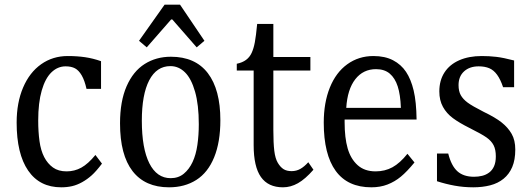

<svg xmlns="http://www.w3.org/2000/svg" viewBox="-20 -791 2268 819"><path d="M411 -530V-412H349Q341 -448 328.5 -469.5Q316 -491 300 -499.5Q284 -508 260 -508Q226 -508 199.5 -482.5Q173 -457 158 -405Q143 -353 143 -277Q143 -229 148.5 -189Q154 -149 168.5 -121Q183 -93 206 -76.5Q229 -60 264 -60Q298 -60 327 -76Q356 -92 387 -130L415 -93Q390 -60 371 -43Q352 -26 330.5 -14Q309 -2 287.5 3Q266 8 241 8Q149 8 100 -63.5Q51 -135 51 -268Q51 -353 78.5 -417.5Q106 -482 155.5 -517Q205 -552 269 -552Q309 -552 343 -547Q377 -542 411 -530Z M701 8Q599 8 545.5 -61Q492 -130 492 -265Q492 -359 520 -423Q548 -487 597 -518Q646 -549 709 -549Q813 -549 866.5 -479Q920 -409 920 -278Q920 -185 893.5 -120Q867 -55 817.5 -23.5Q768 8 701 8ZM585 -276Q585 -158 617 -94.5Q649 -31 708 -31Q741 -31 764 -50Q787 -69 801.5 -100Q816 -131 822 -173Q828 -215 828 -261Q828 -344 812 -400Q796 -456 769 -482.5Q742 -509 707 -509Q648 -509 616.5 -448.5Q585 -388 585 -276ZM748 -771 852 -617 819 -589 715 -708H710L606 -589L573 -617L682 -771Z M990 -519Q1014 -524 1029.5 -535.5Q1045 -547 1053.5 -565.5Q1062 -584 1067 -610.5Q1072 -637 1077 -689H1146V-548H1304V-490H1146V-236Q1146 -181 1150 -148Q1154 -115 1165 -96.5Q1176 -78 1189.5 -69.5Q1203 -61 1224 -61Q1244 -61 1261 -70.5Q1278 -80 1295 -99L1317 -67Q1282 -27 1251 -9.5Q1220 8 1187 8Q1124 8 1093 -36Q1062 -80 1062 -172V-490H990Z M1748 -98Q1716 -59 1690 -37.5Q1664 -16 1633 -4Q1602 8 1564 8Q1463 8 1412 -62Q1361 -132 1361 -268Q1361 -353 1387 -417.5Q1413 -482 1461.5 -517Q1510 -552 1573 -552Q1622 -552 1656.5 -534Q1691 -516 1712 -484.5Q1733 -453 1744.5 -405Q1756 -357 1757 -281H1450V-270Q1450 -203 1463 -158Q1476 -113 1505.5 -86.5Q1535 -60 1582 -60Q1622 -60 1654 -77.5Q1686 -95 1718 -135ZM1690 -331Q1688 -387 1676.5 -422.5Q1665 -458 1642.5 -477Q1620 -496 1584 -496Q1529 -496 1495.5 -453Q1462 -410 1457 -331Z M2173 -419H2126Q2115 -452 2100.5 -472Q2086 -492 2067 -500Q2048 -508 2022 -508Q1983 -508 1959.5 -486.5Q1936 -465 1936 -428Q1936 -402 1945.5 -385Q1955 -368 1974.5 -353.5Q1994 -339 2043 -314Q2093 -290 2120 -268.5Q2147 -247 2162.5 -220Q2178 -193 2178 -153Q2178 -109 2165 -78.5Q2152 -48 2128 -28.5Q2104 -9 2071 -0.5Q2038 8 1999 8Q1958 8 1919.5 1Q1881 -6 1844 -18V-136H1892Q1905 -84 1931 -60.5Q1957 -37 2002 -37Q2020 -37 2036.5 -41Q2053 -45 2066.5 -55Q2080 -65 2087.5 -82Q2095 -99 2095 -124Q2095 -153 2085.5 -171.5Q2076 -190 2055.5 -204.5Q2035 -219 1983 -245Q1939 -267 1912 -287Q1885 -307 1869.5 -335Q1854 -363 1854 -401Q1854 -448 1876 -482Q1898 -516 1939 -534Q1980 -552 2035 -552Q2067 -552 2097 -548.5Q2127 -545 2173 -533Z"/></svg>

Font: Myanglish
Style: Regular
Weight: 400
Designer: KyawKyaw ( MaYenGone)
Foundry: TattooFont3D
Version: Version 1.003 December 13, 2014